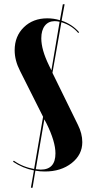

<svg xmlns="http://www.w3.org/2000/svg" viewBox="-20 -795 426 901"><path d="M125 85.9 139.2 4.9Q86.9 -5.4 41 -36.1L44.9 -41Q85.9 -11.7 140.1 -2L182.1 -247.1L74.2 -461.9Q48.8 -511.2 48.8 -559.1Q48.8 -625 91.8 -667Q134.8 -709 202.1 -709Q232.4 -709 261.2 -700.2L274.9 -774.9H283.2L269 -698.2Q318.8 -681.2 351.1 -644L347.2 -640.1Q317.4 -675.8 268.1 -690.9L226.1 -453.1L345.2 -210Q366.2 -168.5 366.2 -127.9Q366.2 -68.8 316.2 -29.5Q266.1 9.8 190.9 9.8Q166 9.8 146 5.9L132.8 85.9ZM221.2 -464.8 259.8 -692.9Q248 -695.8 236.8 -695.8Q207.5 -695.8 190.7 -674.6Q173.8 -653.3 173.8 -615.2Q173.8 -561.5 210 -487.8ZM240.2 -75.2Q240.2 -130.9 198.2 -215.8L188 -234.9L147.9 -1Q163.6 1 170.9 1Q240.2 1 240.2 -75.2Z"/></svg>

Font: Moniqa Black Display
Style: Regular
Weight: 900
Designer: Rajesh Rajput
Foundry: Rajesh Rajput
Version: Version 1.000